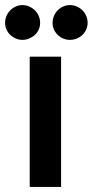

<svg xmlns="http://www.w3.org/2000/svg" viewBox="-43 -736 365 756"><path d="M197.5 -513V0H74V-513ZM115 -646Q115 -632 109.5 -619.8Q104 -607.5 94.2 -598.5Q84.5 -589.5 71.8 -584.2Q59 -579 45 -579Q31.5 -579 19.2 -584.2Q7 -589.5 -2.5 -598.5Q-12 -607.5 -17.5 -619.8Q-23 -632 -23 -646Q-23 -660.5 -17.5 -673.2Q-12 -686 -2.5 -695.5Q7 -705 19.2 -710.5Q31.5 -716 45 -716Q59 -716 71.8 -710.5Q84.5 -705 94.2 -695.5Q104 -686 109.5 -673.2Q115 -660.5 115 -646ZM302 -646Q302 -632 296.5 -619.8Q291 -607.5 281.5 -598.5Q272 -589.5 259.2 -584.2Q246.5 -579 232.5 -579Q218.5 -579 206 -584.2Q193.5 -589.5 184.2 -598.5Q175 -607.5 169.5 -619.8Q164 -632 164 -646Q164 -660.5 169.5 -673.2Q175 -686 184.2 -695.5Q193.5 -705 206 -710.5Q218.5 -716 232.5 -716Q246.5 -716 259.2 -710.5Q272 -705 281.5 -695.5Q291 -686 296.5 -673.2Q302 -660.5 302 -646Z"/></svg>

Font: Lato TR
Style: Bold
Weight: 700
Designer: Lukasz Dziedzic
Foundry: tyPoland Lukasz Dziedzic
Version: Version 1.104 2013